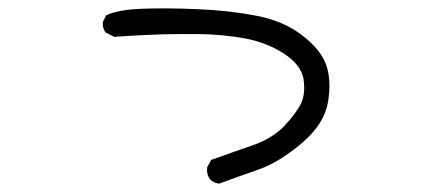

<svg xmlns="http://www.w3.org/2000/svg" viewBox="-20 -463 1040 461"><path d="M771 -257.3Q771 -286.1 762.7 -308.6Q749 -345.2 704.3 -379.2Q659.7 -413.1 595.2 -425.3Q529.3 -438 455.1 -440.9Q410.6 -442.9 377.7 -442.9Q344.7 -442.9 318.8 -441.9Q265.1 -439.9 234.9 -426.3L227.1 -410.6Q226.6 -408.7 226.6 -407.2Q226.6 -393.6 233.9 -384.8L254.4 -374.5Q280.3 -376.5 327.4 -378.9Q374.5 -381.3 421.4 -381.3Q436.5 -381.3 460.7 -381.1Q484.9 -380.9 513.9 -378.2Q543 -375.5 569.3 -370.6Q621.1 -360.4 660.6 -335Q701.7 -308.6 708.5 -274.9Q710.4 -263.2 710.4 -252Q710.4 -232.9 704.1 -217.3Q693.4 -193.8 664.1 -162.1Q634.8 -130.4 583 -112.8Q534.7 -96.2 487.3 -79.1L477.5 -61.5Q477.1 -58.1 477.1 -54.7Q477.1 -41 485.4 -31.2Q494.1 -23.9 505.9 -22Q553.7 -39.6 602.5 -56.6Q650.9 -73.7 705.6 -120.1Q758.8 -165.5 767.6 -218.3Q771 -239.3 771 -257.3Z"/></svg>

Font: NaikaiFont
Style: Light
Weight: 300
Version: Version 1.89